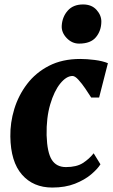

<svg xmlns="http://www.w3.org/2000/svg" viewBox="-20 -833 508 863"><path d="M390 -394.5Q379 -412 363.5 -434.8Q348 -457.5 332.5 -474.5Q317 -491.5 306 -491.5Q278.5 -491.5 251 -457.8Q223.5 -424 205.8 -364Q188 -304 189.5 -225Q192 -147.5 212.8 -114.8Q233.5 -82 276.5 -82Q324 -82 352.5 -100.2Q381 -118.5 401 -144L431.5 -94.5Q418.5 -73.5 389.5 -49Q360.5 -24.5 316.8 -7.2Q273 10 215 10Q129.5 10 78.8 -48Q28 -106 26.5 -219.5Q25.5 -281.5 44.2 -343Q63 -404.5 101.8 -455.5Q140.5 -506.5 200.2 -537.2Q260 -568 340.5 -568Q370.5 -568 405.8 -563.5Q441 -559 465 -549L425.5 -394.5ZM335.5 -637Q303.5 -637 279.5 -662.2Q255.5 -687.5 257.5 -718Q260 -757.5 284.5 -785.2Q309 -813 353.5 -813Q392 -813 414 -788.5Q436 -764 435.5 -735Q435 -694.5 411.2 -665.8Q387.5 -637 335.5 -637Z"/></svg>

Font: Merriweather Black
Style: Italic
Weight: 900
Italic angle: -7.8°
Designer: Eben Sorkin
Foundry: Eben Sorkin
Version: Version 2.200;gftools[0.9.31]